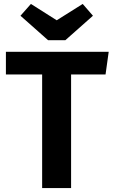

<svg xmlns="http://www.w3.org/2000/svg" viewBox="-20 -955 574 975"><path d="M400 -935 452 -875 312 -751H224L84 -875L137 -935L268 -852ZM532 -692 516 -577H341V0H194V-577H10V-692Z"/></svg>

Font: FiraGO SemiBold
Style: Regular
Weight: 600
Designer: bBox Type
Foundry: bBox Type GmbH
Version: Version 1.001;PS 001.001;hotconv 1.0.88;makeotf.lib2.5.64775